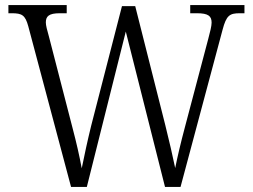

<svg xmlns="http://www.w3.org/2000/svg" viewBox="-20 -734 992 754"><path d="M91 -631 259 0H321L474 -610L628 0H689L854 -617C869 -674 882 -682 922 -682H940V-714H727V-682H753C798 -682 811 -671 811 -645C811 -632 805 -608 798 -582L706 -234C690 -174 677 -119 668 -74C658 -123 645 -178 629 -243L511 -710H459L338 -240C323 -179 312 -127 301 -73C291 -126 281 -170 265 -231L172 -591C165 -616 160 -634 160 -646C160 -670 172 -682 215 -682H242V-714H13V-682H26C66 -682 79 -675 91 -631Z"/></svg>

Font: Noto Serif Khmer SemiCondensed Light
Style: Regular
Weight: 300
Width: 4
Designer: Danh Hong and the Monotype Design Team
Foundry: Monotype Imaging Inc.
Version: Version 2.004